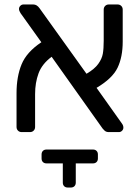

<svg xmlns="http://www.w3.org/2000/svg" viewBox="-20 -591 626 859"><path d="M532 -20Q532 -12 526 -6Q520 0 512 0H467Q454 0 447 -7.5Q440 -15 439 -16L211 -337Q168 -305 152.5 -263Q137 -221 137 -170V-23Q137 -13 130.5 -6.5Q124 0 114 0H77Q67 0 60.5 -6.5Q54 -13 54 -23V-174Q54 -248 76.5 -303Q99 -358 165 -402L72 -532Q65 -543 65 -551Q65 -559 71 -565Q77 -571 85 -571H129Q145 -571 157 -554L367 -261Q403 -282 419.5 -305Q436 -328 440 -350.5Q444 -373 444 -409V-548Q444 -558 450.5 -564.5Q457 -571 467 -571H506Q516 -571 522.5 -564.5Q529 -558 529 -548V-405Q529 -336 506 -288Q483 -240 412 -198L525 -39Q532 -30 532 -20ZM418 100V118Q418 128 412 134Q406 140 396 140H319V226Q319 236 313 242Q307 248 297 248H283Q273 248 267 242Q261 236 261 226V140H188Q178 140 172 134Q166 128 166 118V100Q166 90 172 84Q178 78 188 78H396Q406 78 412 84Q418 90 418 100Z"/></svg>

Font: Contemporary
Style: Regular
Weight: 400
Designer: Victor Tran
Foundry: Victor Tran
Version: Version 1.100